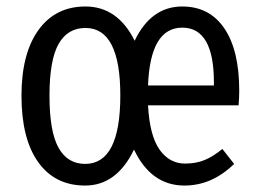

<svg xmlns="http://www.w3.org/2000/svg" viewBox="-20 -557 796 589"><path d="M713.9 -278.8Q713.9 -258.3 711.9 -233.9H434.1Q439 -141.6 469.2 -98.4Q499.5 -55.2 547.9 -55.2Q581.1 -55.2 607.4 -65.9Q633.8 -76.7 662.1 -100.1L698.2 -54.2Q630.4 12.2 545.9 12.2Q443.4 12.2 391.1 -98.1Q337.9 12.2 241.2 12.2Q148.4 12.2 97.2 -59.6Q45.9 -131.3 45.9 -263.2Q45.9 -392.6 97.9 -464.8Q149.9 -537.1 242.2 -537.1Q340.8 -537.1 393.1 -432.1Q443.4 -537.1 539.1 -537.1Q622.6 -537.1 668.2 -470Q713.9 -402.8 713.9 -278.8ZM636.2 -294.9V-304.2Q636.2 -472.2 539.1 -472.2Q440.9 -472.2 434.1 -294.9ZM241.2 -54.2Q349.1 -54.2 349.1 -264.2Q349.1 -471.2 242.2 -471.2Q187.5 -471.2 159.7 -422.1Q131.8 -373 131.8 -263.2Q131.8 -153.8 159.4 -104Q187 -54.2 241.2 -54.2Z"/></svg>

Font: Fira Sans Compressed Book
Style: Regular
Weight: 350
Width: 1
Designer: Carrois Corporate & Edenspiekermann AG
Foundry: Carrois Corporate GbR & Edenspiekermann AG
Version: Version 4.203;PS 004.203;hotconv 1.0.88;makeotf.lib2.5.64775